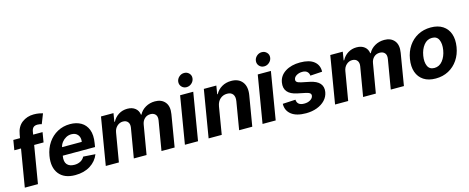

<svg xmlns="http://www.w3.org/2000/svg" viewBox="-38 -1449 5212 2135"><g transform="rotate(-15 2567.5 -381.0)"><path d="M404.1 -545.5 385.3 -431.8H277L204.9 0H53.6L125.7 -431.8H48.7L67.5 -545.5H144.5L151.3 -584.9Q165.5 -674 223.7 -717.7Q282 -761.4 359 -761.4Q393.8 -761.4 422.1 -756Q450.3 -750.7 463.1 -746.4L418.3 -632.8Q409.4 -635.7 397.2 -638.1Q384.9 -640.6 371.1 -640.6Q338.1 -640.6 322.4 -625.2Q306.8 -609.7 301.8 -582L295.8 -545.5Z M633.5 10.7Q507.5 10.7 447.8 -65Q388.1 -140.6 409.8 -270.2Q424 -354.4 467.2 -418Q510.3 -481.5 575.6 -517Q641 -552.6 721.2 -552.6Q793.7 -552.6 846.6 -522Q899.5 -491.5 923.3 -429.9Q947.1 -368.3 931.5 -275.6L924.7 -234H553.3L552.6 -230.1Q542.3 -165.8 569.6 -134.1Q596.9 -102.3 654.8 -102.3Q692.8 -102.3 723.2 -118.3Q753.6 -134.2 770.2 -165.5L908.4 -156.2Q879.3 -80.3 807.4 -34.8Q735.4 10.7 633.5 10.7ZM570.3 -327.8H797.2Q805.4 -376.4 780.2 -408Q755 -439.6 706 -439.6Q673.3 -439.6 644.9 -424.2Q616.5 -408.7 596.6 -383.2Q576.7 -357.6 570.3 -327.8Z M985.8 0 1076.7 -545.5H1220.5L1204.9 -449.2H1210.9Q1236.2 -497.5 1280.5 -525Q1324.9 -552.6 1380.7 -552.6Q1436.1 -552.6 1470.9 -524.7Q1505.7 -496.8 1511.4 -449.2H1517Q1541.2 -496.4 1589.8 -524.5Q1638.5 -552.6 1698.5 -552.6Q1774.1 -552.6 1814.3 -504.1Q1854.4 -455.6 1839.5 -366.8L1778.4 0H1627.1L1683.9 -337Q1691.1 -382.5 1670.6 -405.2Q1650.2 -427.9 1614 -427.9Q1572.8 -427.9 1545.5 -401.8Q1518.1 -375.7 1511.7 -333.1L1455.3 0H1308.6L1366.1 -340.2Q1372.2 -380.3 1353.2 -404.1Q1334.2 -427.9 1296.5 -427.9Q1258.9 -427.9 1228.9 -400.4Q1198.9 -372.9 1192.1 -327.4L1136.7 0Z M1896.7 0 1987.6 -545.5H2138.8L2047.9 0ZM2081 -613.6Q2047.6 -613.6 2025.6 -637.1Q2003.6 -660.5 2006 -693.5Q2008.9 -726.6 2034.6 -750Q2060.4 -773.4 2093.8 -773.4Q2127.8 -773.4 2150.4 -750Q2172.9 -726.6 2169.7 -693.5Q2166.5 -660.5 2140.8 -637.1Q2115.1 -613.6 2081 -613.6Z M2373.2 -315.3 2320.7 0H2169.7L2260.7 -545.5H2404.5L2388.8 -449.2H2394.9Q2420.8 -497.2 2468 -524.9Q2515.3 -552.6 2576.3 -552.6Q2661.2 -552.6 2703.8 -497.7Q2746.4 -442.8 2730.5 -347.3L2672.2 0H2521L2574.6 -320.3Q2582.7 -370.4 2562 -398.6Q2541.2 -426.8 2495.4 -426.8Q2449.2 -426.8 2415.8 -397.5Q2382.5 -368.3 2373.2 -315.3Z M2790.5 0 2881.4 -545.5H3032.7L2941.8 0ZM2974.8 -613.6Q2941.4 -613.6 2919.4 -637.1Q2897.4 -660.5 2899.9 -693.5Q2902.7 -726.6 2928.4 -750Q2954.2 -773.4 2987.6 -773.4Q3021.7 -773.4 3044.2 -750Q3066.8 -726.6 3063.6 -693.5Q3060.4 -660.5 3034.6 -637.1Q3008.9 -613.6 2974.8 -613.6Z M3580.6 -389.9 3443.2 -381.4Q3441.8 -408.4 3422.9 -426.8Q3404.1 -445.3 3366.8 -445.3Q3329.2 -445.3 3300.2 -428.3Q3271.3 -411.2 3267.4 -384.6Q3264.2 -367.2 3276.3 -355.6Q3288.4 -344.1 3324.9 -335.9L3420.8 -316.1Q3575.6 -283.4 3556.1 -162.3Q3547.2 -110.1 3510.5 -71.2Q3473.7 -32.3 3416.7 -10.8Q3359.7 10.7 3290.5 10.7Q3179.3 10.7 3121.4 -35Q3063.6 -80.6 3065.7 -158L3213.4 -165.8Q3217.3 -99.1 3296.2 -98.4Q3338.4 -97.7 3368.1 -115.8Q3397.7 -133.9 3401.6 -160.5Q3404.5 -179.3 3391 -190.5Q3377.5 -201.7 3342.7 -209.2L3251.8 -228Q3095.9 -259.6 3117.5 -389.9Q3130.3 -466.3 3199 -509.4Q3267.8 -552.6 3369.3 -552.6Q3475.5 -552.6 3529.5 -508.9Q3583.5 -465.2 3580.6 -389.9Z M3625.4 0 3716.3 -545.5H3860.1L3844.5 -449.2H3850.5Q3875.7 -497.5 3920.1 -525Q3964.5 -552.6 4020.2 -552.6Q4075.6 -552.6 4110.4 -524.7Q4145.2 -496.8 4150.9 -449.2H4156.6Q4180.8 -496.4 4229.4 -524.5Q4278.1 -552.6 4338.1 -552.6Q4413.7 -552.6 4453.8 -504.1Q4494 -455.6 4479 -366.8L4418 0H4266.7L4323.5 -337Q4330.6 -382.5 4310.2 -405.2Q4289.8 -427.9 4253.6 -427.9Q4212.4 -427.9 4185 -401.8Q4157.7 -375.7 4151.3 -333.1L4094.8 0H3948.2L4005.7 -340.2Q4011.7 -380.3 3992.7 -404.1Q3973.7 -427.9 3936.1 -427.9Q3898.4 -427.9 3868.4 -400.4Q3838.4 -372.9 3831.7 -327.4L3776.3 0Z M4783.4 10.7Q4699.9 10.7 4645.4 -25Q4590.9 -60.7 4568.7 -124.6Q4546.5 -188.6 4560.4 -273.1Q4573.9 -356.9 4616.5 -419.7Q4659.1 -482.6 4724.8 -517.6Q4790.5 -552.6 4872.9 -552.6Q4956 -552.6 5010.7 -516.9Q5065.3 -481.2 5087.5 -417.3Q5109.7 -353.3 5095.9 -268.5Q5082.4 -185 5039.6 -122.2Q4996.8 -59.3 4931.3 -24.3Q4865.8 10.7 4783.4 10.7ZM4798.7 -106.5Q4855.8 -106.5 4893.6 -154.1Q4931.5 -201.7 4943.5 -273.8Q4954.9 -344.5 4934.3 -390.8Q4913.7 -437.1 4857.6 -437.1Q4800.1 -437.1 4762.3 -389.2Q4724.4 -341.3 4712.7 -269.2Q4701.3 -198.9 4722.1 -152.7Q4742.9 -106.5 4798.7 -106.5Z"/></g></svg>

Font: Inter UI
Style: Bold Italic
Weight: 700
Italic angle: 9.39999°
Designer: Rasmus Andersson
Foundry: rsms
Version: 3.2;8d6f07862